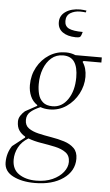

<svg xmlns="http://www.w3.org/2000/svg" viewBox="-69 -732 580 1012"><g transform="rotate(5 220.5 -226.0)"><path d="M198 -153Q171 -153 150 -161Q115 -146 97 -129.5Q79 -113 79 -87Q79 -58 99.5 -43.5Q120 -29 152 -21.5Q184 -14 220.5 -8Q257 -2 289 8Q321 18 341.5 38Q362 58 362 94Q362 159 304.5 199.5Q247 240 154 240Q85 240 38.5 216Q-8 192 -8 145Q-8 96 18 57L83 6V1Q63 -10 50.5 -28Q38 -46 38 -75Q38 -92 47.5 -106.5Q57 -121 70 -132L132 -166V-170Q107 -187 95.5 -214Q84 -241 84 -272Q84 -324 107.5 -367Q131 -410 170.5 -435Q210 -460 258 -460Q286 -460 309 -450H449V-423H355L350 -418Q372 -387 372 -340Q372 -294 349.5 -251Q327 -208 287.5 -180.5Q248 -153 198 -153ZM212 -171Q262 -171 293 -217Q324 -263 324 -333Q324 -387 305 -415Q286 -443 245 -443Q209 -443 183.5 -421Q158 -399 144 -362.5Q130 -326 130 -281Q130 -253 136.5 -228Q143 -203 161 -187Q179 -171 212 -171ZM33 127Q33 178 69 202.5Q105 227 160 227Q210 227 246.5 210.5Q283 194 303.5 168Q324 142 324 114Q324 81 301.5 64.5Q279 48 244 40.5Q209 33 171 27Q133 21 101 9Q66 30 49.5 61.5Q33 93 33 127ZM302 -544Q258 -545 232.5 -563.5Q207 -582 207 -616Q207 -651 237 -671.5Q267 -692 314 -692Q321 -692 330.5 -691Q340 -690 347 -689L344 -679Q337 -680 330 -680.5Q323 -681 315 -681Q285 -681 263 -667.5Q241 -654 241 -625Q241 -597 264 -586Q287 -575 337 -575L332 -559Q329 -550 324 -547Q319 -544 302 -544Z"/></g></svg>

Font: Spectral ExtraLight
Style: Italic
Weight: 275
Italic angle: -10°
Designer: Jean-Baptiste Levee
Foundry: Production Type
Version: Version 2.001